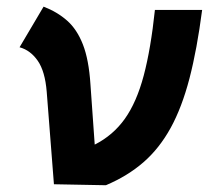

<svg xmlns="http://www.w3.org/2000/svg" viewBox="-20 -547 626 570"><path d="M140.1 0 118.7 -274.4Q113.8 -335.4 92 -366.7Q70.3 -397.9 38.1 -406.7L109.4 -527.3Q149.9 -511.7 179.2 -485.8Q208.5 -460 226.1 -415Q243.7 -370.1 248.5 -296.9L261.2 -117.7Q315.4 -145 350.6 -194.3Q385.7 -243.7 406.7 -322.8Q427.7 -401.9 439.9 -517.6H580.1Q564.9 -400.4 542.5 -314.2Q520 -228 486.6 -167.2Q453.1 -106.4 406 -65.4Q358.9 -24.4 294.4 2.9Z"/></svg>

Font: CaskaydiaCove NFP
Style: Bold Italic
Weight: 700
Italic angle: -10°
Designer: Aaron Bell
Foundry: Saja Typeworks
Version: Version 2111.001; VTT 6.35;Nerd Fonts 3.1.1